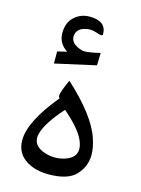

<svg xmlns="http://www.w3.org/2000/svg" viewBox="-114 -813 647 878"><g transform="rotate(15 209.5 -374.0)"><path d="M96.7 -554.7V-497.6L289.1 -540.5L291 -599.6C256.3 -591.3 231.4 -587.4 216.3 -587.4C211.4 -587.4 207.5 -587.9 204.6 -588.9C168.9 -599.6 151.4 -616.7 151.4 -640.1C151.4 -641.6 151.4 -643.6 151.9 -645C154.3 -670.9 172.9 -685.5 208 -689.9C210.4 -690.4 212.9 -690.4 215.3 -690.4C226.1 -690.4 238.3 -688 252.4 -683.1C260.7 -680.2 267.6 -678.7 272 -678.7C276.9 -678.7 279.3 -680.7 279.3 -684.1C279.3 -726.1 252.9 -747.1 200.2 -747.1C171.4 -747.1 147.5 -737.8 127.4 -719.2C107.4 -700.7 97.7 -675.3 97.7 -642.6C97.7 -609.9 112.3 -584 141.6 -565.4ZM113.3 -170.4C121.6 -204.1 150.4 -249.5 200.7 -306.2C253.9 -260.7 287.6 -221.2 301.3 -187.5C307.1 -173.3 310.1 -160.6 310.1 -149.4C310.1 -122.1 293.5 -102.5 259.8 -91.3C243.7 -85.9 227.5 -83.5 211.4 -83.5C195.3 -83.5 179.7 -85.9 164.1 -91.3C128.4 -102.5 110.4 -122.6 110.4 -150.9C110.4 -157.2 111.3 -163.6 113.3 -170.4ZM163.1 -350.6C85.9 -257.3 47.4 -181.2 47.4 -122.1C47.4 -79.6 65.4 -47.4 102.1 -25.9C129.9 -9.8 163.1 -1.5 202.6 -1.5C263.2 -1.5 306.2 -14.6 331.1 -40.5C357.9 -68.4 371.1 -101.1 371.1 -138.2C371.1 -161.1 366.2 -186.5 356.9 -214.4C335 -280.3 277.8 -355.5 185.5 -439.9L183.6 -435.5C166.5 -397.9 157.7 -373.5 157.7 -362.3C157.7 -358.9 158.2 -356.4 159.2 -355.5Z"/></g></svg>

Font: Gandom
Style: Regular
Weight: 400
Foundry: DejaVu fonts team - Redesigned by Saber Rastikerdar - Based on Samim Font
Version: Version 0.8